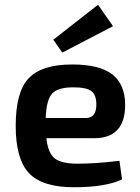

<svg xmlns="http://www.w3.org/2000/svg" viewBox="-20 -775 588 807"><path d="M455 -665 242 -554 204 -608 392 -755ZM306 -87Q381 -87 482 -99L493 -21Q424 12 291 12Q158 12 102 -47Q46 -106 46 -246Q46 -389 101 -446.5Q156 -504 283 -504Q400 -504 453 -461.5Q506 -419 506 -334Q506 -194 375 -194H175Q182 -130 211 -108.5Q240 -87 306 -87ZM288 -408Q223 -408 199 -381.5Q175 -355 172 -279H341Q385 -279 385 -336Q385 -376 364 -392Q343 -408 288 -408Z"/></svg>

Font: Exo 2 Semi Bold
Style: Regular
Weight: 600
Designer: Natanael Gama
Version: Version 1.001;PS 001.001;hotconv 1.0.88;makeotf.lib2.5.64775